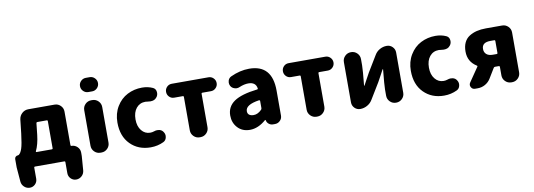

<svg xmlns="http://www.w3.org/2000/svg" viewBox="-69 -1236 5274 1898"><g transform="rotate(-10 2568.5 -287.0)"><path d="M290 -427.7Q280.3 -427.7 279.3 -418.9L266.6 -302.7Q255.9 -208 225.6 -145.5Q223.6 -142.6 225.6 -139.6Q227.5 -136.7 230.5 -136.7H383.8Q393.6 -136.7 393.6 -146.5V-418Q393.6 -427.7 383.8 -427.7ZM572.3 -146.5Q572.3 -136.7 581.1 -136.7Q615.2 -136.7 639.6 -112.8Q664.1 -88.9 664.1 -54.7V-20.5L653.3 122.1Q650.4 155.3 626.5 177.2Q602.5 199.2 570.3 199.2Q539.1 199.2 516.6 176.8Q494.1 154.3 494.1 122.1V11.7Q494.1 2 484.4 2H191.4Q181.6 2 181.6 11.7V122.1Q181.6 154.3 159.2 176.8Q136.7 199.2 105.5 199.2Q73.2 199.2 49.3 177.2Q25.4 155.3 22.5 123L10.7 -20.5V-104.5Q10.7 -118.2 20.5 -127.4Q30.3 -136.7 43.9 -136.7Q47.9 -136.7 51.8 -138.7Q72.3 -152.3 86.4 -194.8Q100.6 -237.3 113.3 -343.8L128.9 -482.4Q133.8 -518.6 160.6 -543Q187.5 -567.4 223.6 -567.4H487.3Q522.5 -567.4 547.4 -542.5Q572.3 -517.6 572.3 -482.4Z M837.9 -631.8Q808.6 -631.8 787.6 -652.8Q766.6 -673.8 766.6 -703.1Q766.6 -732.4 787.6 -753.4Q808.6 -774.4 837.9 -774.4H876Q905.3 -774.4 926.3 -753.4Q947.3 -732.4 947.3 -703.1Q947.3 -673.8 926.3 -652.8Q905.3 -631.8 876 -631.8ZM851.6 -20.5Q816.4 -20.5 791.5 -45.4Q766.6 -70.3 766.6 -105.5V-461.9Q766.6 -497.1 791.5 -522Q816.4 -546.9 851.6 -546.9H862.3Q897.5 -546.9 922.4 -522Q947.3 -497.1 947.3 -461.9V-105.5Q947.3 -70.3 922.4 -45.4Q897.5 -20.5 862.3 -20.5Z M1351.6 13.7Q1227.5 13.7 1147.9 -66.4Q1068.4 -146.5 1068.4 -284.2Q1068.4 -375 1110.4 -444.3Q1152.3 -513.7 1219.7 -548.3Q1287.1 -583 1367.2 -583Q1425.8 -583 1474.6 -560.5Q1501 -547.9 1504.9 -518.6Q1505.9 -512.7 1505.9 -506.8Q1505.9 -483.4 1492.2 -464.8L1488.3 -460.9Q1469.7 -434.6 1425.8 -434.6Q1411.1 -434.6 1393.6 -437.5Q1385.7 -439.5 1377 -439.5Q1319.3 -439.5 1284.7 -397.5Q1250 -355.5 1250 -284.2Q1250 -214.8 1284.2 -172.4Q1318.4 -129.9 1371.1 -129.9Q1391.6 -129.9 1411.1 -136.7Q1426.8 -142.6 1442.4 -142.6Q1453.1 -142.6 1463.9 -140.6Q1491.2 -133.8 1503.9 -111.3Q1515.6 -93.8 1515.6 -73.2Q1515.6 -65.4 1513.7 -57.6Q1507.8 -28.3 1482.4 -15.6Q1421.9 13.7 1351.6 13.7Z M1844.7 0Q1809.6 0 1784.7 -24.9Q1759.8 -49.8 1759.8 -85V-419.9Q1759.8 -429.7 1750 -429.7H1664.1Q1634.8 -429.7 1614.7 -450.2Q1594.7 -470.7 1594.7 -499.5Q1594.7 -528.3 1614.7 -548.8Q1634.8 -569.3 1664.1 -569.3H2033.2Q2061.5 -569.3 2082 -548.8Q2102.5 -528.3 2102.5 -499.5Q2102.5 -470.7 2082 -450.2Q2061.5 -429.7 2033.2 -429.7H1947.3Q1937.5 -429.7 1937.5 -419.9V-85Q1937.5 -49.8 1912.6 -24.9Q1887.7 0 1852.5 0Z M2347.7 13.7Q2271.5 13.7 2225.1 -36.1Q2178.7 -85.9 2178.7 -159.2Q2178.7 -248 2252 -298.3Q2325.2 -348.6 2485.4 -367.2Q2495.1 -368.2 2493.2 -377.9Q2483.4 -441.4 2409.2 -441.4Q2368.2 -441.4 2319.3 -420.9Q2304.7 -414.1 2290 -414.1Q2279.3 -414.1 2267.6 -418Q2241.2 -425.8 2228.5 -449.2Q2220.7 -464.8 2220.7 -481.4Q2220.7 -491.2 2223.6 -501Q2231.4 -527.3 2255.9 -539.1Q2350.6 -583 2442.4 -583Q2672.9 -583 2672.9 -323.2V-72.3Q2672.9 -42 2651.4 -21Q2629.9 0 2600.6 0H2580.1Q2557.6 0 2539.6 -14.2Q2521.5 -28.3 2516.6 -50.8L2515.6 -54.7Q2514.6 -56.6 2512.7 -56.6Q2510.7 -56.6 2509.8 -55.7Q2430.7 13.7 2347.7 13.7ZM2409.2 -124Q2450.2 -124 2488.3 -162.1Q2495.1 -168.9 2495.1 -178.7V-250Q2495.1 -253.9 2492.2 -256.8Q2489.3 -258.8 2486.3 -258.8Q2485.4 -258.8 2485.4 -258.8Q2347.7 -238.3 2347.7 -172.9Q2347.7 -148.4 2363.8 -136.2Q2379.9 -124 2409.2 -124Z M3017.6 0Q2982.4 0 2957.5 -24.9Q2932.6 -49.8 2932.6 -85V-419.9Q2932.6 -429.7 2922.9 -429.7H2836.9Q2807.6 -429.7 2787.6 -450.2Q2767.6 -470.7 2767.6 -499.5Q2767.6 -528.3 2787.6 -548.8Q2807.6 -569.3 2836.9 -569.3H3206.1Q3234.4 -569.3 3254.9 -548.8Q3275.4 -528.3 3275.4 -499.5Q3275.4 -470.7 3254.9 -450.2Q3234.4 -429.7 3206.1 -429.7H3120.1Q3110.4 -429.7 3110.4 -419.9V-85Q3110.4 -49.8 3085.4 -24.9Q3060.5 0 3025.4 0Z M3457 0Q3423.8 0 3400.4 -23.4Q3377 -46.9 3377 -80.1V-484.4Q3377 -519.5 3401.9 -544.4Q3426.8 -569.3 3461.9 -569.3H3463.9Q3499 -569.3 3523.9 -544.4Q3548.8 -519.5 3548.8 -484.4V-420.9Q3548.8 -377 3533.2 -221.7Q3532.2 -219.7 3534.7 -219.7Q3537.1 -219.7 3538.1 -221.7Q3544.9 -236.3 3568.8 -278.8Q3592.8 -321.3 3601.6 -338.9L3699.2 -500Q3717.8 -532.2 3751 -550.8Q3784.2 -569.3 3821.3 -569.3Q3855.5 -569.3 3878.9 -545.4Q3902.3 -521.5 3902.3 -488.3V-85Q3902.3 -49.8 3877.4 -24.9Q3852.5 0 3817.4 0H3815.4Q3780.3 0 3755.4 -24.9Q3730.5 -49.8 3730.5 -85V-148.4Q3730.5 -189.5 3746.1 -346.7Q3747.1 -348.6 3745.1 -348.6Q3743.2 -348.6 3741.2 -347.7Q3732.4 -331.1 3709.5 -288.6Q3686.5 -246.1 3677.7 -230.5L3579.1 -68.4Q3560.5 -37.1 3527.3 -18.6Q3494.1 0 3457 0Z M4296.9 13.7Q4172.9 13.7 4093.3 -66.4Q4013.7 -146.5 4013.7 -284.2Q4013.7 -375 4055.7 -444.3Q4097.7 -513.7 4165 -548.3Q4232.4 -583 4312.5 -583Q4371.1 -583 4419.9 -560.5Q4446.3 -547.9 4450.2 -518.6Q4451.2 -512.7 4451.2 -506.8Q4451.2 -483.4 4437.5 -464.8L4433.6 -460.9Q4415 -434.6 4371.1 -434.6Q4356.4 -434.6 4338.9 -437.5Q4331.1 -439.5 4322.3 -439.5Q4264.6 -439.5 4230 -397.5Q4195.3 -355.5 4195.3 -284.2Q4195.3 -214.8 4229.5 -172.4Q4263.7 -129.9 4316.4 -129.9Q4336.9 -129.9 4356.4 -136.7Q4372.1 -142.6 4387.7 -142.6Q4398.4 -142.6 4409.2 -140.6Q4436.5 -133.8 4449.2 -111.3Q4460.9 -93.8 4460.9 -73.2Q4460.9 -65.4 4459 -57.6Q4453.1 -28.3 4427.7 -15.6Q4367.2 13.7 4296.9 13.7Z M4877.9 -300.8Q4887.7 -300.8 4887.7 -310.5V-429.7Q4887.7 -439.5 4877.9 -439.5H4839.8Q4753.9 -439.5 4753.9 -373Q4753.9 -339.8 4775.9 -320.3Q4797.9 -300.8 4839.8 -300.8ZM4817.4 -569.3H4980.5Q5015.6 -569.3 5040.5 -544.4Q5065.4 -519.5 5065.4 -484.4V-85Q5065.4 -49.8 5040.5 -24.9Q5015.6 0 4980.5 0H4972.7Q4937.5 0 4912.6 -24.9Q4887.7 -49.8 4887.7 -85V-169.9Q4887.7 -179.7 4877.9 -179.7H4840.8Q4831.1 -179.7 4826.2 -171.9L4765.6 -72.3Q4745.1 -39.1 4710.4 -19.5Q4675.8 0 4636.7 0H4608.4Q4582 0 4569.3 -23.4Q4563.5 -34.2 4563.5 -44.9Q4563.5 -57.6 4572.3 -70.3L4668 -210Q4673.8 -217.8 4665 -222.7Q4579.1 -276.4 4579.1 -377.9Q4579.1 -430.7 4597.2 -468.3Q4615.2 -505.9 4648.9 -527.3Q4682.6 -548.8 4724.1 -559.1Q4765.6 -569.3 4817.4 -569.3Z"/></g></svg>

Font: Gen Jyuu GothicX Heavy
Style: Bold
Weight: 900
Designer: [Source Han Sans]
Ryoko NISHIZUKA  (kana & ideographs); Paul D. Hunt (Latin, Greek & Cyrillic); Wenlong ZHANG  (bopomofo
Version: Version 1.002.20150607